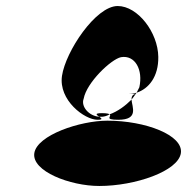

<svg xmlns="http://www.w3.org/2000/svg" viewBox="-20 -862 639 638"><path d="M94 -353C85 -293 213 -244 310 -244C429 -244 572 -293 581 -353C590 -413 463 -461 337 -461C246 -461 103 -413 94 -353ZM186 -610C174 -529 261 -464 304 -464C324 -464 317 -469 310 -474C276 -476 248 -508 258 -534C268 -588 349 -665 382 -672C429 -680 456 -630 443 -572L434 -554C474 -567 507 -607 506 -673C505 -754 438 -842 371 -842C298 -842 198 -691 186 -610ZM310 -474H320C328 -475 336 -477 344 -482C342 -484 335 -486 319 -486C292 -486 301 -480 310 -474ZM344 -482C354 -476 323 -464 373 -464C442 -464 419 -506 417 -531C397 -511 372 -492 344 -482ZM400 -550H431C432 -551 433 -553 434 -554C425 -551 413 -550 400 -550ZM417 -531C422 -537 427 -544 431 -550C420 -548 417 -541 417 -531ZM431 -550H436Z"/></svg>

Font: Ampere
Style: UltCndIta
Weight: 400
Version: Version 1